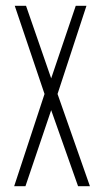

<svg xmlns="http://www.w3.org/2000/svg" viewBox="-20 -644 353 664"><path d="M29 0 134 -319 31 -624H70L157 -373L242 -624H279L179 -319L291 0H250L157 -263L68 0Z"/></svg>

Font: Inconsolata ExtraCondensed Light
Style: Regular
Weight: 300
Width: 2
Monospace: yes
Designer: Raph Levien, Cyreal, Brenton Simpson
Foundry: Raph Levien, Cyreal, Google
Version: Version 3.100; ttfautohint (v1.8.4.7-5d5b)